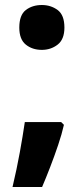

<svg xmlns="http://www.w3.org/2000/svg" viewBox="-20 -610 332 766"><path d="M30 136Q47 64 59 -2Q71 -68 79 -123H224L235 -112Q227 -76 212 -31.5Q197 13 180 57Q163 101 148 136ZM147 -411Q109 -411 83 -432Q57 -453 57 -500Q57 -550 83 -570Q109 -590 147 -590Q183 -590 210 -570Q237 -550 237 -500Q237 -453 210 -432Q183 -411 147 -411Z"/></svg>

Font: Menbere
Style: Regular
Weight: 400
Designer: Aleme Tadesse
Foundry: Sorkin Type Co
Version: Version 1.000